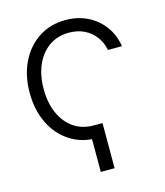

<svg xmlns="http://www.w3.org/2000/svg" viewBox="-105 -613 734 853"><g transform="rotate(-15 262.0 -186.0)"><path d="M316.4 -47.4V160.2H252.9V-47.4ZM275.4 10.7Q205.1 10.7 151.6 -24.2Q98.1 -59.1 68.4 -120.1Q38.6 -181.2 38.6 -260.3Q38.6 -339.4 68.4 -400.6Q98.1 -461.9 151.6 -497.1Q205.1 -532.2 275.4 -532.2Q331.5 -532.2 376.7 -509.8Q421.9 -487.3 451.2 -447.3Q480.5 -407.2 488.3 -355H423.8Q417 -389.6 397.2 -416.5Q377.4 -443.4 346.7 -458.7Q315.9 -474.1 275.4 -474.1Q223.6 -474.1 184.8 -447.3Q146 -420.4 124.5 -372.3Q103 -324.2 103 -260.3Q103 -197.3 124.3 -149.2Q145.5 -101.1 184.3 -74.2Q223.1 -47.4 275.4 -47.4Z"/></g></svg>

Font: Inter 28pt Light
Style: Regular
Weight: 300
Designer: Rasmus Andersson
Foundry: rsms
Version: Version 4.001;git-66647c0bb